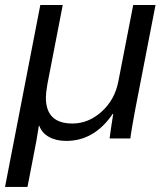

<svg xmlns="http://www.w3.org/2000/svg" viewBox="-38 -548 658 760"><path d="M396 0Q396 -2 396.7 -6.8Q397.5 -11.7 401.6 -42Q405.8 -72.3 410.2 -97.2H408.2Q335.4 9.8 224.1 9.8Q184.1 9.8 156 -5.9Q127.9 -21.5 117.7 -49.8H115.7L106 9.8L70.8 191.9H-18.1L121.6 -528.3H210.4L149.4 -213.9Q143.6 -179.7 143.6 -161.6Q143.6 -59.1 248.5 -59.1Q312.5 -59.1 364.7 -106.4Q417 -153.8 430.7 -227.1L489.3 -528.3H577.6L497.1 -113.8Q494.1 -97.2 490.7 -78.6Q487.3 -60.1 484.6 -43.7Q481.9 -27.3 480 -15.4Q478 -3.4 478 0Z"/></svg>

Font: Liberation Mono
Style: Italic
Weight: 400
Italic angle: -12°
Monospace: yes
Designer: Steve Matteson
Foundry: Ascender Corporation
Version: Version 2.1.5